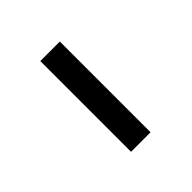

<svg xmlns="http://www.w3.org/2000/svg" viewBox="-156 -760 911 911"><g transform="rotate(-45 300.0 -304.5)"><path d="M361 -609V0H230V-609Z"/></g></svg>

Font: JuliaMono SemiBold
Style: Regular
Weight: 600
Monospace: yes
Designer: cormullion
Foundry: corm
Version: Version 0.055; ttfautohint (v1.8.4)